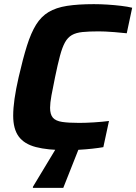

<svg xmlns="http://www.w3.org/2000/svg" viewBox="-20 -716 658 926"><path d="M297.8 8Q209.5 8 153.2 -6.7Q96.9 -21.3 70.2 -57.7Q43.6 -94 43.6 -158Q43.6 -193.8 50.1 -239.7Q56.6 -285.6 70 -344Q90.5 -433.4 110 -495.4Q129.5 -557.4 154 -596.9Q178.5 -636.4 214.4 -657.9Q250.3 -679.4 303.4 -687.7Q356.5 -696 432.7 -696Q464.1 -696 498.6 -693.8Q533.1 -691.6 564.3 -687.8Q595.5 -684.1 617.5 -678.7L591.3 -555.5Q557.5 -559.1 532 -561.1Q506.4 -563.1 488 -563.9Q469.5 -564.7 456.1 -564.7Q409.2 -564.7 378 -561.5Q346.8 -558.4 326.7 -546.9Q306.6 -535.3 293.4 -511.6Q280.2 -487.8 269.3 -446.9Q258.3 -405.9 245.6 -344Q235 -293 228.2 -255.8Q221.5 -218.5 221.5 -196.2Q221.5 -164.1 235.1 -148.3Q248.8 -132.6 279.5 -128Q310.2 -123.3 362.4 -123.3Q394.1 -123.3 434.6 -125.9Q475 -128.5 505.6 -132.5L478.4 -6.3Q456 -2.3 424.9 1.1Q393.9 4.6 361 6.3Q328 8 297.8 8ZM138.7 190V185L261.1 -18H366.1L365.6 -13L285.2 190Z"/></svg>

Font: Saira Thin
Style: Italic
Weight: 100
Italic angle: -12°
Designer: Hector Gatti with collaboration of the Omnibus-Type team
Foundry: Omnibus-Type
Version: Version 1.101